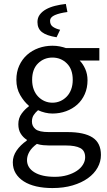

<svg xmlns="http://www.w3.org/2000/svg" viewBox="-20 -730 544 974"><path d="M117 82Q117 121 154.5 144Q192 167 258 167Q293 167 321.5 158.5Q350 150 370 136.5Q390 123 401 105Q412 87 412 68Q412 34 387 21Q362 8 314 8H230Q216 8 199.5 6.5Q183 5 167 0Q141 19 129 40Q117 61 117 82ZM45 93Q45 62 64 34Q83 6 116 -17V-21Q98 -32 85.5 -51.5Q73 -71 73 -100Q73 -131 90 -154Q107 -177 126 -190V-194Q102 -214 82.5 -247.5Q63 -281 63 -325Q63 -365 77.5 -397Q92 -429 117 -451.5Q142 -474 175.5 -486Q209 -498 246 -498Q266 -498 283.5 -494.5Q301 -491 315 -486H484V-423H384Q401 -406 412.5 -380Q424 -354 424 -323Q424 -284 410 -252.5Q396 -221 372 -199.5Q348 -178 315.5 -166Q283 -154 246 -154Q228 -154 209 -158.5Q190 -163 173 -171Q160 -160 151 -146.5Q142 -133 142 -113Q142 -90 160 -75Q178 -60 228 -60H322Q407 -60 449.5 -32.5Q492 -5 492 56Q492 90 475 120.5Q458 151 426 174Q394 197 348.5 210.5Q303 224 246 224Q201 224 164 215.5Q127 207 100.5 190Q74 173 59.5 149Q45 125 45 93ZM246 -209Q267 -209 285.5 -217Q304 -225 318.5 -240Q333 -255 341 -276.5Q349 -298 349 -325Q349 -379 319 -408.5Q289 -438 246 -438Q203 -438 173 -408.5Q143 -379 143 -325Q143 -298 151 -276.5Q159 -255 173.5 -240Q188 -225 206.5 -217Q225 -209 246 -209ZM267 -541Q216 -549 193 -567Q170 -585 170 -618Q170 -640 182 -656Q194 -672 214 -683Q234 -694 260 -700.5Q286 -707 314 -710L322 -669Q283 -664 258.5 -653.5Q234 -643 234 -624Q234 -604 248.5 -594Q263 -584 285 -579L267 -541Z"/></svg>

Font: Myanmar Sanpya
Style: Regular
Weight: 400
Designer: Danh Hong
Foundry: Google Inc.
Version: Version 2.00 November 22, 2015